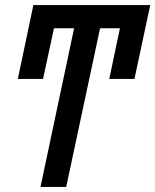

<svg xmlns="http://www.w3.org/2000/svg" viewBox="-20 -734 610 754"><path d="M50 -424H149L192 -623H271L139 0H240L373 -623H451L409 -424H508L570 -714H111Z"/></svg>

Font: Noto Sans UI Condensed Medium
Style: Italic
Weight: 500
Width: 3
Italic angle: -12°
Designer: Monotype Design Team
Foundry: Monotype Imaging Inc.
Version: Version 1.901